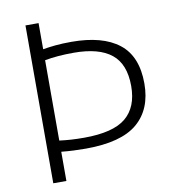

<svg xmlns="http://www.w3.org/2000/svg" viewBox="-83 -813 809 887"><g transform="rotate(-10 322.0 -370.0)"><path d="M95.5 0V-740.5H157V-618Q183.5 -622.5 216.2 -625.8Q249 -629 291 -629Q436.5 -629 513.2 -569.2Q590 -509.5 590 -381Q590 -260.5 514 -196Q438 -131.5 272 -131.5Q241.5 -131.5 214.8 -132.8Q188 -134 157 -137V0ZM272.5 -182.5Q409 -182.5 468.5 -231.8Q528 -281 528 -380Q528 -483.5 469.2 -530.5Q410.5 -577.5 293 -577.5Q253.5 -577.5 220.5 -574.8Q187.5 -572 157 -566.5V-189.5Q185 -186 212.5 -184.2Q240 -182.5 272.5 -182.5Z"/></g></svg>

Font: Encode Sans SemiExpanded Light
Style: Regular
Weight: 300
Width: 6
Designer: Multiple Designers
Foundry: Impallari Type
Version: Version 3.002